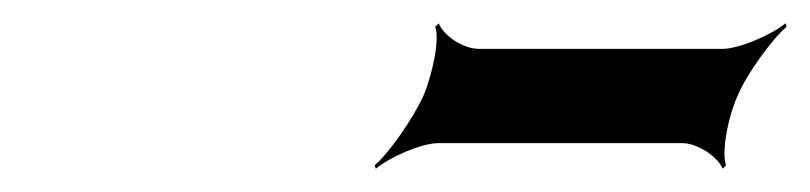

<svg xmlns="http://www.w3.org/2000/svg" viewBox="-20 -753 696 165"><path d="M614 -671C622 -690 644 -720 656 -730L655 -733C643 -723 615 -711 601 -711H392C377 -711 361 -723 357 -733L354 -730C358 -720 352 -690 344 -671C335 -651 314 -621 302 -611L303 -608C315 -618 342 -630 357 -630H566C580 -630 597 -618 601 -608L604 -611C600 -621 605 -651 614 -671Z"/></svg>

Font: Asimov
Style: EdgeExtremeIt
Weight: 500
Designer: Google
Version: Version 2.000980: 2014